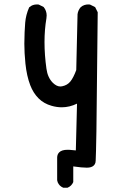

<svg xmlns="http://www.w3.org/2000/svg" viewBox="-20 -757 540 874"><path d="M191.4 -674.3Q182.6 -622.6 182.6 -565.4Q182.6 -506.8 191.4 -444.3Q196.8 -403.8 220.7 -379.9Q237.8 -363.3 254.9 -363.3Q258.8 -363.3 263.2 -364.3Q286.6 -369.1 300.3 -386Q314 -402.8 327.1 -438L333 -692.4Q335.4 -710.4 347.2 -724.1Q355.5 -731.4 364.5 -734.1Q373.5 -736.8 381.8 -736.8Q385.3 -736.8 389.6 -736.3L413.1 -724.6L424.8 -701.2L418.9 -159.7Q417 -50.8 415.5 -24.9Q415 -24.4 415 -22.7Q415 -21 415 -20Q415 -17.6 414.1 -15.6Q412.1 -8.8 407.2 -3.9Q397 6.3 375.2 6.3Q353.5 6.3 313.5 0.5V71.8Q305.7 89.8 288.1 97.2L286.6 97.7H268.1Q258.3 93.3 252.4 87.4Q246.6 81.5 242.7 72.8L240.2 63.5V-40V-40.5Q240.7 -54.7 249.5 -63.5Q261.2 -75.2 287.6 -75.2Q291.5 -75.2 293.9 -75.2L325.2 -72.3L330.6 -285.2Q296.4 -268.6 261.2 -268.6Q238.3 -268.6 214.8 -275.4Q179.7 -285.2 155.5 -309.3Q131.3 -333.5 117.7 -369.1Q101.6 -411.1 95.7 -467.8Q90.8 -516.1 90.8 -558.1Q90.8 -582.5 92 -609.6Q93.3 -636.7 94.7 -653.8Q97.7 -689.5 112.8 -723.6L114.3 -724.6Q127.9 -736.8 148.4 -736.8Q151.4 -736.8 156.2 -736.3L178.7 -725.1Q192.4 -708 192.4 -686.5Q192.4 -680.7 191.4 -674.8Z"/></svg>

Font: Bakudai
Style: Bold
Weight: 700
Version: Version 1.48